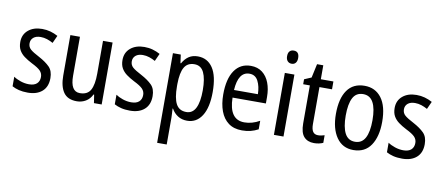

<svg xmlns="http://www.w3.org/2000/svg" viewBox="-81 -1069 3787 1639"><g transform="rotate(10 1813.0 -249.0)"><path d="M345 -145Q345 -70 299.5 -30Q254 10 175 10Q131 10 97.5 1.5Q64 -7 39 -21V-104Q63 -87 99.5 -74.5Q136 -62 173 -62Q218 -62 241 -83Q264 -104 264 -141Q264 -172 243 -194Q222 -216 167 -243Q128 -263 99 -284.5Q70 -306 54 -334.5Q38 -363 38 -405Q38 -470 84 -508.5Q130 -547 204 -547Q242 -547 276 -537.5Q310 -528 341 -511L311 -445Q286 -459 259 -468Q232 -477 203 -477Q163 -477 140.5 -458Q118 -439 118 -408Q118 -376 140.5 -356Q163 -336 219 -307Q277 -276 311 -242Q345 -208 345 -145Z M815 -537V0H748L737 -72H732Q712 -31 677 -10.5Q642 10 600 10Q520 10 484.5 -41.5Q449 -93 449 -186V-537H532V-199Q532 -63 614 -63Q680 -63 706 -110Q732 -157 732 -253V-537Z M1231 -145Q1231 -70 1185.5 -30Q1140 10 1061 10Q1017 10 983.5 1.5Q950 -7 925 -21V-104Q949 -87 985.5 -74.5Q1022 -62 1059 -62Q1104 -62 1127 -83Q1150 -104 1150 -141Q1150 -172 1129 -194Q1108 -216 1053 -243Q1014 -263 985 -284.5Q956 -306 940 -334.5Q924 -363 924 -405Q924 -470 970 -508.5Q1016 -547 1090 -547Q1128 -547 1162 -537.5Q1196 -528 1227 -511L1197 -445Q1172 -459 1145 -468Q1118 -477 1089 -477Q1049 -477 1026.5 -458Q1004 -439 1004 -408Q1004 -376 1026.5 -356Q1049 -336 1105 -307Q1163 -276 1197 -242Q1231 -208 1231 -145Z M1553 -547Q1637 -547 1683.5 -477.5Q1730 -408 1730 -269Q1730 -135 1684 -62.5Q1638 10 1556 10Q1510 10 1475.5 -12Q1441 -34 1421 -71H1417Q1418 -51 1419.5 -30.5Q1421 -10 1421 6V240H1338V-537H1406L1416 -464H1421Q1444 -505 1476 -526Q1508 -547 1553 -547ZM1536 -476Q1476 -476 1449 -429.5Q1422 -383 1421 -285V-266Q1421 -162 1448 -112Q1475 -62 1537 -62Q1591 -62 1617.5 -115Q1644 -168 1644 -269Q1644 -369 1618.5 -422.5Q1593 -476 1536 -476Z M2013 -546Q2072 -546 2112.5 -515Q2153 -484 2173.5 -430Q2194 -376 2194 -308V-252H1905Q1908 -61 2040 -61Q2107 -61 2172 -98V-24Q2140 -7 2106.5 1.5Q2073 10 2032 10Q1961 10 1914.5 -24.5Q1868 -59 1845 -121Q1822 -183 1822 -265Q1822 -400 1872 -473Q1922 -546 2013 -546ZM2013 -478Q1916 -478 1906 -318H2113Q2112 -385 2088 -431.5Q2064 -478 2013 -478Z M2351 -738Q2398 -738 2398 -681Q2398 -654 2385.5 -639Q2373 -624 2351 -624Q2329 -624 2315.5 -639Q2302 -654 2302 -681Q2302 -710 2315 -724Q2328 -738 2351 -738ZM2391 -537V0H2308V-537Z M2679 -62Q2693 -62 2708 -65Q2723 -68 2735 -72V-6Q2720 1 2699.5 5.5Q2679 10 2656 10Q2600 10 2568.5 -25Q2537 -60 2537 -140V-469H2479V-512L2540 -538L2566 -658H2620V-537H2729V-469H2620V-148Q2620 -105 2634 -83.5Q2648 -62 2679 -62Z M3199 -269Q3199 -141 3148 -65.5Q3097 10 2997 10Q2903 10 2850.5 -65.5Q2798 -141 2798 -269Q2798 -402 2849 -474.5Q2900 -547 2999 -547Q3092 -547 3145.5 -476Q3199 -405 3199 -269ZM2883 -269Q2883 -169 2911 -115.5Q2939 -62 2999 -62Q3058 -62 3086.5 -114.5Q3115 -167 3115 -269Q3115 -370 3086.5 -422.5Q3058 -475 2999 -475Q2938 -475 2910.5 -422.5Q2883 -370 2883 -269Z M3590 -145Q3590 -70 3544.5 -30Q3499 10 3420 10Q3376 10 3342.5 1.5Q3309 -7 3284 -21V-104Q3308 -87 3344.5 -74.5Q3381 -62 3418 -62Q3463 -62 3486 -83Q3509 -104 3509 -141Q3509 -172 3488 -194Q3467 -216 3412 -243Q3373 -263 3344 -284.5Q3315 -306 3299 -334.5Q3283 -363 3283 -405Q3283 -470 3329 -508.5Q3375 -547 3449 -547Q3487 -547 3521 -537.5Q3555 -528 3586 -511L3556 -445Q3531 -459 3504 -468Q3477 -477 3448 -477Q3408 -477 3385.5 -458Q3363 -439 3363 -408Q3363 -376 3385.5 -356Q3408 -336 3464 -307Q3522 -276 3556 -242Q3590 -208 3590 -145Z"/></g></svg>

Font: Noto Sans Thai Cond
Style: Regular
Weight: 400
Width: 3
Designer: Monotype Design Team
Foundry: Monotype Imaging Inc.
Version: Version 2.002; ttfautohint (v1.8.4.7-5d5b)